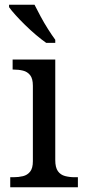

<svg xmlns="http://www.w3.org/2000/svg" viewBox="-20 -786 360 806"><path d="M23 0V-42H36Q58 -42 76.5 -46.5Q95 -51 106.5 -65.5Q118 -80 118 -109V-426Q118 -456 106.5 -470.5Q95 -485 76.5 -489.5Q58 -494 36 -494H33V-536H212V-114Q212 -83 223 -67.5Q234 -52 253 -47Q272 -42 294 -42H307V0ZM174 -606Q154 -620 131 -639.5Q108 -659 85.5 -681Q63 -703 45 -723Q27 -743 18 -756V-766H125Q136 -744 150.5 -717Q165 -690 181.5 -664Q198 -638 212 -619V-606Z"/></svg>

Font: Noto Serif Tamil
Style: Italic
Weight: 400
Italic angle: -12°
Designer: Indian Type Foundry, Tom Grace, and the Monotype Design Team
Foundry: Monotype Imaging Inc.
Version: Version 2.003